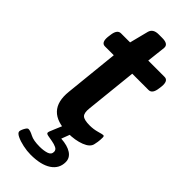

<svg xmlns="http://www.w3.org/2000/svg" viewBox="-276 -690 941 941"><g transform="rotate(45 195.0 -219.5)"><path d="M226 7Q70 7 86 -140L115 -422H54Q27 -422 31 -465L33 -480Q38 -523 64 -523H127L152 -621Q160 -650 198 -650H223Q267 -650 264 -621L253 -523H366Q393 -523 389 -480L387 -465Q382 -422 356 -422H243L215 -154Q211 -119 223.5 -107Q236 -95 275 -95Q301 -95 325.5 -102Q350 -109 355 -109Q362 -109 362 -99Q362 -95 361.5 -82Q361 -69 356 -47Q351 -22 313.5 -7.5Q276 7 226 7ZM171 211Q146 211 118 205Q90 199 70.5 189.5Q51 180 51 169Q51 164 55 154.5Q59 145 64.5 137Q70 129 76 129Q88 129 110 140.5Q132 152 175 152Q202 152 222.5 145.5Q243 139 243 120Q243 106 229.5 99.5Q216 93 198.5 90Q181 87 167.5 84.5Q154 82 154 75Q154 71 156 65.5Q158 60 165 43.5Q172 27 187 -9H244L222 49Q268 52 293.5 69Q319 86 319 115Q319 160 280.5 185.5Q242 211 171 211Z"/></g></svg>

Font: Asap Expanded Expanded SemiBold
Style: Italic
Weight: 600
Width: 7
Italic angle: -6°
Designer: Pablo Cosgaya
Foundry: Omnibus-Type
Version: Version 3.001; ttfautohint (v1.8.4.7-5d5b)